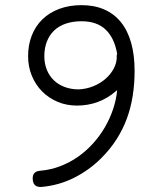

<svg xmlns="http://www.w3.org/2000/svg" viewBox="-20 -638 642 757"><path d="M143.6 99.1H139.6Q108.9 99.1 108.9 64.9Q108.9 37.6 138.2 35.2Q179.7 31.7 217.3 17.3Q254.9 2.9 287.4 -19.8Q319.8 -42.5 346.9 -72.5Q374 -102.5 393.8 -136.7Q413.6 -170.9 426 -208Q438.5 -245.1 441.9 -282.7Q441.4 -281.7 436 -277.8Q403.8 -250 365.2 -235.8Q326.7 -221.7 283.2 -221.7Q242.2 -221.7 207 -236.6Q171.9 -251.5 146 -277.6Q120.1 -303.7 105.5 -339.4Q90.8 -375 90.8 -416.5Q90.8 -460.9 105.2 -497.8Q119.6 -534.7 146.7 -561.3Q173.8 -587.9 213.1 -602.8Q252.4 -617.7 301.8 -617.7Q352.1 -617.7 391.1 -600.6Q430.2 -583.5 456.8 -550.5Q483.4 -517.6 497.1 -469.2Q510.7 -420.9 510.7 -358.4Q510.7 -308.1 503.4 -261.2Q496.1 -214.4 480.5 -171.4Q464.8 -128.4 439.7 -89.1Q414.6 -49.8 379.4 -14.6Q332 32.7 272.5 62.7Q212.9 92.8 143.6 99.1ZM441.9 -425.3Q431.6 -487.3 397 -520.8Q362.3 -554.2 301.8 -554.2Q266.6 -554.2 239 -544.7Q211.4 -535.2 192.9 -517.1Q174.3 -499 164.6 -473.6Q154.8 -448.2 154.8 -416.5Q154.8 -387.2 164.6 -363Q174.3 -338.9 191.9 -321.8Q209.5 -304.7 234.6 -295.2Q259.8 -285.6 290.5 -285.6Q321.3 -287.1 348.6 -298.3Q376 -309.6 396.2 -327.4Q416.5 -345.2 428.5 -367.7Q440.4 -390.1 440.4 -413.6Q440.4 -414.6 440.2 -415Q439.9 -415.5 439.9 -416.5Q439.9 -418.9 440.4 -420.9Q440.9 -422.9 441.9 -425.3Z"/></svg>

Font: Erica Type
Style: Regular
Weight: 400
Designer: Peter Wiegel
Foundry: Peter Wiegel
Version: Version 1.000 2010 initial release